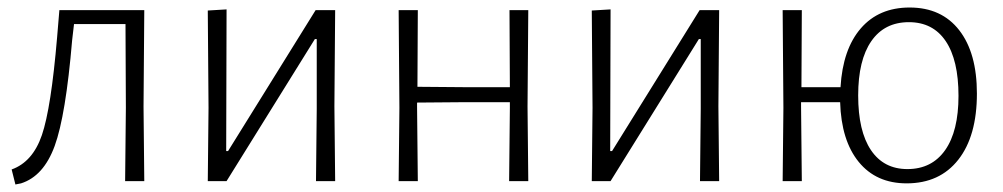

<svg xmlns="http://www.w3.org/2000/svg" viewBox="-20 -482 2669 511"><path d="M21 9 11 -31Q67 -51 91.5 -122.5Q116 -194 132 -383L138 -455H364L362 -198L364 0H313L315 -195L314 -418H177L172 -375Q155 -174 125.5 -93.5Q96 -13 36 6Z M533 0 535 -195 533 -454 583 -457 582 -80H587L820 -455H872L870 -199L872 0H821L823 -192V-378H818L583 0Z M1041 0 1043 -195 1041 -455H1092L1091 -251L1213 -250H1337L1336 -455H1386L1384 -198L1386 0H1335L1337 -195V-210H1211L1090 -209V-198L1092 0Z M1555 0 1557 -195 1555 -454 1605 -457 1604 -80H1609L1842 -455H1894L1892 -199L1894 0H1843L1845 -192V-378H1840L1605 0Z M2063 0 2065 -195 2063 -455H2114L2113 -250H2217Q2223 -351 2271 -406.5Q2319 -462 2401 -462Q2486 -462 2533 -401.5Q2580 -341 2580 -233Q2580 -120 2530.5 -57Q2481 6 2393 6Q2312 6 2265.5 -51Q2219 -108 2216 -210H2112V-198L2114 0ZM2395 -32Q2460 -32 2495.5 -82.5Q2531 -133 2531 -227Q2531 -322 2497 -372.5Q2463 -423 2399 -423Q2334 -423 2299 -372.5Q2264 -322 2264 -228Q2264 -133 2298 -82.5Q2332 -32 2395 -32Z"/></svg>

Font: Alegreya Sans Light
Style: Regular
Weight: 300
Designer: Juan Pablo del Peral
Foundry: Huerta Tipografica
Version: Version 2.007